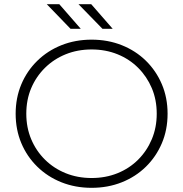

<svg xmlns="http://www.w3.org/2000/svg" viewBox="-20 -895 878 920"><path d="M419 5Q341 5 274.5 -21.5Q208 -48 158.5 -96.5Q109 -145 82 -209.5Q55 -274 55 -350Q55 -426 82 -490.5Q109 -555 158.5 -603.5Q208 -652 274.5 -678.5Q341 -705 419 -705Q497 -705 563.5 -678.5Q630 -652 679 -604Q728 -556 755.5 -491.5Q783 -427 783 -350Q783 -273 755.5 -208.5Q728 -144 679 -96Q630 -48 563.5 -21.5Q497 5 419 5ZM419 -42Q486 -42 543 -65Q600 -88 642 -130Q684 -172 707.5 -228Q731 -284 731 -350Q731 -417 707.5 -472.5Q684 -528 642 -570Q600 -612 543 -635Q486 -658 419 -658Q352 -658 295 -635Q238 -612 195.5 -570Q153 -528 129.5 -472.5Q106 -417 106 -350Q106 -284 129.5 -228Q153 -172 195.5 -130Q238 -88 295 -65Q352 -42 419 -42ZM471 -757 356 -875H417L520 -757ZM318 -757 204 -875H264L367 -757Z"/></svg>

Font: MOST Montserrat Light
Style: Regular
Weight: 300
Designer: Julieta Ulanovsky
Foundry: Julieta Ulanovsky
Version: Version 8.000;March 11, 2024;FontCreator 15.0.0.2926 64-bit